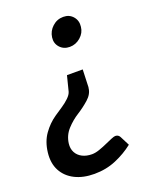

<svg xmlns="http://www.w3.org/2000/svg" viewBox="-138 -640 717 894"><g transform="rotate(-20 220.0 -192.5)"><path d="M288 -300 285 -218Q285 -217 285 -214Q285 -211 284 -209Q281 -180 254.5 -156.5Q228 -133 198 -114Q166 -94 140 -65.5Q114 -37 109 2Q106 27 116 46Q126 65 146.5 75.5Q167 86 194 86Q211 86 231 79Q251 72 270 63.5Q289 55 303.5 49Q318 43 324 43Q339 43 346 56L370 103Q331 134 281.5 155Q232 176 174 176Q118 176 77.5 155.5Q37 135 17 97.5Q-3 60 3 8Q9 -44 35 -80.5Q61 -117 96 -141Q115 -154 135.5 -167.5Q156 -181 171.5 -196Q187 -211 191 -225L210 -300ZM286 -561Q316 -561 334 -540Q352 -519 348 -489Q345 -460 321.5 -439.5Q298 -419 268 -419Q238 -419 219.5 -439.5Q201 -460 205 -489Q209 -519 232 -540Q255 -561 286 -561Z"/></g></svg>

Font: Aleo SemiBold
Style: Italic
Weight: 600
Italic angle: -7°
Designer: Alessio Laiso
Foundry: Alessio Laiso
Version: Version 2.001;gftools[0.9.29]